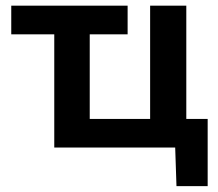

<svg xmlns="http://www.w3.org/2000/svg" viewBox="-20 -518 764 674"><path d="M599.5 135.5 595 0H170.5V-397.5H19.5V-498H428V-397.5H295V-100.5H507V-498H634V-100.5H709V135.5Z"/></svg>

Font: Commissioner SemiBold
Style: Regular
Weight: 600
Designer: Kostas Bartsokas
Foundry: Kostas Bartsokas
Version: Version 1.000; ttfautohint (v1.8.3)